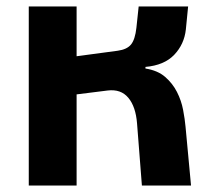

<svg xmlns="http://www.w3.org/2000/svg" viewBox="-20 -574 662 594"><path d="M69 -554H217V-400L344 -417Q373 -421 385.5 -436.5Q398 -452 402 -488L409 -554H562L555 -483Q550 -437 519 -404.5Q488 -372 430 -367V-362Q468 -356 491 -336Q514 -316 527.5 -289.5Q541 -263 546.5 -234Q552 -205 554 -182L571 0H419L404 -192Q400 -244 377 -271.5Q354 -299 313 -294L217 -282V0H69Z"/></svg>

Font: IBM Plex Sans Thai
Style: Bold
Weight: 700
Designer: Mike Abbink, Paul van der Laan, Pieter van Rosmalen, Ben Mitchell, Mark Frömberg
Foundry: Bold Monday
Version: Version 1.2